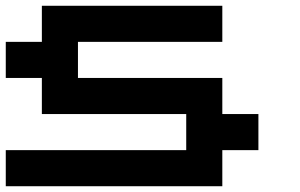

<svg xmlns="http://www.w3.org/2000/svg" viewBox="-20 -770 1040 665"><path d="M0 -125V-250H625V-375H125V-500H0V-625H125V-750H750V-625H250V-500H750V-375H875V-250H750V-125Z"/></svg>

Font: Press Start 2P
Style: Regular
Weight: 400
Designer: CodeMan38
Foundry: CodeMan38
Version: Version 3.000